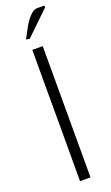

<svg xmlns="http://www.w3.org/2000/svg" viewBox="-157 -836 502 870"><g transform="rotate(-20 93.5 -401.5)"><path d="M187 -793.9 73.2 -684.1 56.2 -687 85.9 -742.2Q100.1 -767.1 118.2 -785.2Q136.2 -803.2 150.9 -803.2H187ZM66.9 -632.8H117.2V0H66.9Z"/></g></svg>

Font: Resagokr
Style: Light
Weight: 300
Designer: gluk
Foundry: gluk
Version: Version 0.95